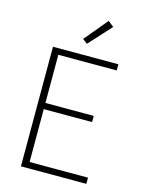

<svg xmlns="http://www.w3.org/2000/svg" viewBox="-140 -1055 879 1140"><g transform="rotate(15 300.0 -484.5)"><path d="M103 0V-735H505V-697H146V-401H443V-363H146V-38H505V0ZM293 -804 264 -826 383 -969 418 -941Z"/></g></svg>

Font: Iosevka Aile Extralight
Style: Regular
Weight: 200
Designer: Belleve Invis
Foundry: Belleve Invis
Version: Version 31.1.0; ttfautohint (v1.8.4)